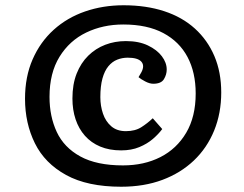

<svg xmlns="http://www.w3.org/2000/svg" viewBox="-20 -697 928 729"><path d="M440 12Q312 12 231 -32.5Q150 -77 112.5 -153Q75 -229 75 -322Q75 -406 104 -472Q133 -538 184 -584Q235 -630 303 -653.5Q371 -677 449 -677Q535 -677 603.5 -654.5Q672 -632 720 -588.5Q768 -545 794 -484Q820 -423 820 -346Q820 -267 793 -201Q766 -135 716 -87.5Q666 -40 596.5 -14Q527 12 440 12ZM440 -126Q395 -126 360.5 -140.5Q326 -155 302.5 -181.5Q279 -208 267 -244Q255 -280 255 -323Q255 -377 271 -417.5Q287 -458 315 -485.5Q343 -513 379.5 -527Q416 -541 458 -541Q507 -541 541.5 -524.5Q576 -508 594.5 -483.5Q613 -459 613 -433Q613 -414 602.5 -396.5Q592 -379 562 -379Q548 -379 531 -388Q514 -397 506 -404L517 -423Q530 -448 516.5 -463Q503 -478 465 -478Q444 -478 425 -470.5Q406 -463 391.5 -445.5Q377 -428 369 -399Q361 -370 361 -328Q361 -295 371 -265.5Q381 -236 402.5 -217.5Q424 -199 458 -199Q493 -199 516.5 -214Q540 -229 560 -248L596 -207Q582 -188 560.5 -169.5Q539 -151 509 -138.5Q479 -126 440 -126ZM447 -69Q527 -69 589 -100.5Q651 -132 687 -193Q723 -254 723 -342Q723 -422 692 -480.5Q661 -539 600 -571.5Q539 -604 448 -604Q371 -604 307.5 -573.5Q244 -543 206 -481.5Q168 -420 168 -329Q168 -255 195.5 -196Q223 -137 285 -103Q347 -69 447 -69Z"/></svg>

Font: Literata ExtraBold
Style: Italic
Weight: 800
Italic angle: -2°
Designer: Latin by Veronika Burian and Jose Scaglione. Greek by Irene Vlachou. Cyrillic by Vera Evstafieva
Foundry: TypeTogether
Version: Version 3.002